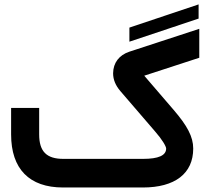

<svg xmlns="http://www.w3.org/2000/svg" viewBox="-20 -832 946 852"><path d="M864.3 -575.7V-704.1L553.7 -602.5C508.8 -587.4 482.4 -553.7 481.9 -506.8C481.9 -479 492.7 -452.6 514.2 -427.7L667.5 -249.5C700.2 -212.4 717.3 -182.1 717.3 -172.9C717.3 -142.1 683.1 -127 614.7 -127H261.2C186.5 -127 153.8 -159.7 153.8 -235.8V-353H29.3V-235.4C29.3 -82.5 109.9 0 259.8 0H613.8C755.9 0 837.4 -61.5 837.4 -172.9C837.4 -225.6 810.1 -274.9 751 -343.8L620.1 -496.1ZM861.3 -812.5 554.2 -709.5V-647L861.3 -749.5Z"/></svg>

Font: Shabnam
Style: Bold
Weight: 700
Foundry: DejaVu fonts team - Redesigned by Saber Rastikerdar - Based on Vazir font
Version: Version 5.0.1